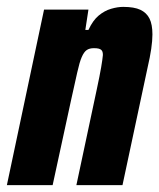

<svg xmlns="http://www.w3.org/2000/svg" viewBox="-34 -538 463 558"><path d="M-14 0 94 -510H223L214 -451H223Q236 -479 253 -493Q270 -507 289 -512.5Q308 -518 324 -518Q356 -518 374 -509.5Q392 -501 400.5 -484Q409 -467 409 -438Q409 -420 405.5 -396Q402 -372 395 -342L322 0H188L247 -277Q256 -319 260 -342.5Q264 -366 265 -378Q265 -387 262 -391Q259 -395 253.5 -396.5Q248 -398 239 -398Q226 -398 218 -392.5Q210 -387 203.5 -372Q197 -357 190.5 -327.5Q184 -298 173 -249L119 0Z"/></svg>

Font: Saira Condensed ExtraBold
Style: Italic
Weight: 800
Width: 3
Italic angle: -12°
Designer: Hector Gatti with collaboration of the Omnibus-Type team
Foundry: Omnibus-Type
Version: Version 1.101